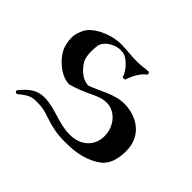

<svg xmlns="http://www.w3.org/2000/svg" viewBox="-100 -607 786 786"><g transform="rotate(45 293.0 -214.0)"><path d="M331 -26H326C264 -26 209 -61 150 -61C123 -61 104 -54 85 -40C72 -30 54 -12 47 0C47 1 46 0 46 0C46 4 51 9 55 9H58H59C78 -6 99 -26 131 -26H141C169 -26 186 -22 215 -12C254 1 287 9 333 9H341C403 9 456 -3 498 -34C530 -57 540 -99 540 -142C540 -234 466 -274 398 -274C339 -274 286 -237 241 -222C199 -222 165 -265 157 -285C151 -300 150 -316 150 -331C150 -343 151 -354 152 -363C157 -392 192 -414 222 -418C227 -419 233 -418 237 -418C244 -418 241 -418 247 -417C271 -414 308 -375 315 -348C316 -343 330 -343 331 -348C337 -369 355 -407 379 -424C383 -427 379 -437 374 -437C358 -437 337 -432 312 -432C281 -432 246 -437 219 -437H213C161 -437 87 -406 67 -364C61 -351 53 -333 53 -315C53 -301 55 -285 59 -271C70 -228 128 -170 181 -170C215 -178 255 -196 288 -212C304 -219 324 -226 343 -226C391 -226 434 -182 434 -122C434 -62 388 -26 331 -26Z"/></g></svg>

Font: Ponomar Unicode
Style: Regular
Weight: 400
Version: 1.3